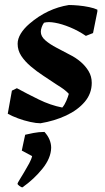

<svg xmlns="http://www.w3.org/2000/svg" viewBox="-20 -492 430 785"><path d="M145.6 12Q128.7 12 103.5 6.5Q78.4 1 54 -8Q29.6 -17 11.7 -27L28.7 -121.4L49 -131.4Q90.2 -108.9 138.2 -85.4Q186.1 -61.8 234.7 -52.3Q244.3 -63.6 251.1 -79.6Q257.9 -95.5 261.4 -108.3Q254.8 -115.5 246.3 -122.4Q237.9 -129.3 228.2 -135.6Q218.5 -142 208.7 -148.1Q184 -164.8 156.9 -182.5Q129.7 -200.2 105.9 -220.5Q82 -240.7 67 -263.4Q52.1 -286.2 52.1 -313Q52.1 -333.4 64.8 -354.3Q77.5 -375.3 100.6 -395.1Q137.3 -426.6 177.4 -445.5Q217.4 -464.5 261.5 -471.5Q278.4 -471.5 300.7 -469.5Q323 -467.5 344.4 -463Q365.7 -458.5 378.1 -452.5V-445L360.4 -356.8L331.1 -345.3Q300.1 -366.5 266.3 -380.4Q232.5 -394.3 204.6 -399.1Q191.6 -401.5 180.6 -401.6Q169.6 -401.7 159.9 -399.1Q153.9 -390.9 150.4 -380.6Q146.9 -370.4 146.9 -362.2Q146.9 -343 165.5 -327Q184 -310.9 211.7 -296.6Q239.4 -282.2 266 -268Q289.4 -256.5 309.5 -239.4Q329.5 -222.4 342.3 -201Q355.1 -179.7 355.1 -153.3Q355.1 -109.4 326.5 -75.7Q297.9 -42 250.3 -19.7Q202.6 2.5 145.6 12ZM71.8 274Q66.9 274 59.2 268.1Q51.6 262.2 51.6 259.2Q51.6 256.7 59.8 243.3Q68 229.8 79 211.6Q90 193.4 99.5 175.7Q108.9 158 111.3 146.2L69.1 123.7Q70.1 118.8 73.1 104.6Q76.1 90.5 79.1 76.4Q82 62.3 83 58.9Q94.9 55.9 116.8 51.7Q138.7 47.4 161.9 47.4Q175.8 62.8 182.5 79.1Q189.2 95.5 189.2 112.3Q188.2 154.6 153.8 197.4Q119.5 240.3 71.8 274Z"/></svg>

Font: Labrada
Style: Italic
Weight: 400
Italic angle: -7°
Designer: Mercedes Jáuregui
Foundry: Omnibus-Type Team
Version: Version 1.000